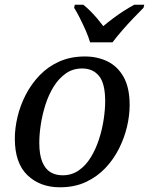

<svg xmlns="http://www.w3.org/2000/svg" viewBox="-20 -786 633 816"><path d="M235 10Q150 10 96.5 -41.5Q43 -93 43 -197Q43 -241 54.5 -289.5Q66 -338 89.5 -383.5Q113 -429 148.5 -466Q184 -503 232 -524.5Q280 -546 341 -546Q394 -546 437 -525Q480 -504 505.5 -458.5Q531 -413 531 -339Q531 -296 520 -248.5Q509 -201 486 -155Q463 -109 428 -72Q393 -35 345 -12.5Q297 10 235 10ZM246 -41Q285 -41 315 -62Q345 -83 366 -117.5Q387 -152 400.5 -193.5Q414 -235 420.5 -277.5Q427 -320 427 -356Q427 -431 401 -463Q375 -495 329 -495Q290 -495 260 -474Q230 -453 208.5 -418.5Q187 -384 173.5 -342Q160 -300 153.5 -257.5Q147 -215 147 -179Q147 -129 159.5 -98.5Q172 -68 194 -54.5Q216 -41 246 -41ZM363 -606Q356 -630 344 -657Q332 -684 319.5 -709Q307 -734 295 -753L298 -766H334Q349 -754 364 -739Q379 -724 393 -707.5Q407 -691 419 -675Q438 -691 460 -707.5Q482 -724 506 -739.5Q530 -755 551 -766H593L590 -753Q571 -734 547 -709Q523 -684 500 -657.5Q477 -631 458 -606Z"/></svg>

Font: Noto Serif
Style: Italic
Weight: 400
Italic angle: -12°
Designer: Monotype Design Team
Foundry: Monotype Imaging Inc.
Version: Version 2.013